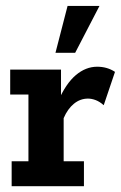

<svg xmlns="http://www.w3.org/2000/svg" viewBox="-20 -639 416 659"><path d="M20 0V-85.5H77.6V-314.5H15V-400H189.4V-279.9L179.6 -291.7Q206.2 -352.5 240.4 -381.3Q274.5 -410 313.5 -410Q348.1 -410 374.7 -392.3L336 -277.9Q322.3 -290.1 308.4 -295.4Q294.5 -300.6 282.1 -300.6Q255.4 -300.6 233.8 -283Q212.2 -265.5 198.5 -233.5V-85.5H268.1V0ZM170.4 -457.8 211.9 -618.6H321.4L238 -457.8Z"/></svg>

Font: Rokkitt SemiBold
Style: Regular
Weight: 600
Designer: Vernon Adams
Foundry: Vernon Adams
Version: Version 3.103